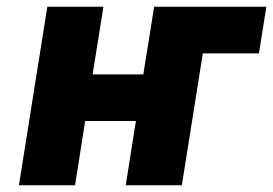

<svg xmlns="http://www.w3.org/2000/svg" viewBox="-20 -548 808 568"><path d="M36 0H202L232 -190H382L352 0H518L580 -390H746L768 -528H436L404 -328H254L286 -528H120Z"/></svg>

Font: Asimov Pro
Style: UltObl
Weight: 900
Designer: Google
Version: Version 2.000980; 2014